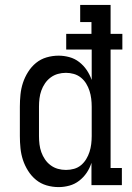

<svg xmlns="http://www.w3.org/2000/svg" viewBox="-20 -755 540 783"><path d="M219 8Q194 8 170 1Q146 -6 127 -21.5Q108 -37 94.5 -58.5Q81 -80 73.5 -103Q66 -126 63.5 -150.5Q61 -175 61 -200V-320Q61 -345 63.5 -369.5Q66 -394 73.5 -417Q81 -440 94.5 -461.5Q108 -483 127 -498.5Q146 -514 170 -521Q194 -528 219 -528Q241 -528 263 -522Q285 -516 303 -502Q321 -488 333.5 -469.5Q346 -451 354 -429V-553H250V-617H353V-665H307V-735H431V-617H479V-553H431V-70H477V0H353V-91Q346 -69 333.5 -50.5Q321 -32 303 -18Q285 -4 263 2Q241 8 219 8ZM249 -62Q249 -62 249 -62Q249 -62 249 -62Q266 -62 282 -66.5Q298 -71 310.5 -81.5Q323 -92 331.5 -106Q340 -120 345 -135.5Q350 -151 352 -167.5Q354 -184 354 -200V-320Q354 -336 352 -352.5Q350 -369 345 -384.5Q340 -400 331.5 -414Q323 -428 310 -438.5Q297 -449 281 -453.5Q265 -458 249 -458Q232 -458 216 -453.5Q200 -449 186.5 -439Q173 -429 163.5 -415Q154 -401 148.5 -385.5Q143 -370 141 -353.5Q139 -337 139 -320V-200Q139 -183 141 -166.5Q143 -150 148.5 -134.5Q154 -119 163.5 -105Q173 -91 186.5 -81Q200 -71 216 -66.5Q232 -62 249 -62Z"/></svg>

Font: Iosevka Gothic
Style: Regular
Weight: 400
Monospace: yes
Designer: Belleve Invis
Foundry: Belleve Invis
Version: Version 15.5.1; ttfautohint (v1.8.4)